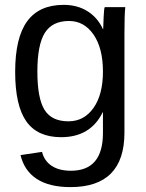

<svg xmlns="http://www.w3.org/2000/svg" viewBox="-20 -557 596 785"><path d="M268.1 208Q181.6 208 130.4 174.6Q79.1 141.1 64 77.1L151.9 64Q161.1 101.1 191.4 121.1Q221.7 141.1 270 141.1Q400.9 141.1 400.9 -13.2V-98.1H399.9Q350.1 3.9 230 3.9Q133.3 3.9 87.6 -60.8Q42 -125.5 42 -263.2Q42 -402.8 91.1 -470Q140.1 -537.1 240.2 -537.1Q296.4 -537.1 337.6 -511.2Q378.9 -485.4 400.9 -438H401.9Q401.9 -440.9 403.8 -488.8Q405.3 -522 408.2 -527.8H492.2Q488.8 -498 488.8 -418.9V-15.1Q488.8 208 268.1 208ZM400.9 -264.2Q400.9 -359.9 362.5 -415.5Q324.2 -471.2 262.2 -471.2Q193.8 -471.2 163.3 -422.6Q132.8 -374 132.8 -264.2Q132.8 -155.3 161.9 -108.2Q190.9 -61 259.8 -61Q323.7 -61 362.3 -115.7Q400.9 -170.4 400.9 -264.2Z"/></svg>

Font: Libra Sans Modern
Style: Regular
Weight: 400
Foundry: Stefan Peev, Context Ltd
Version: Version 1.000